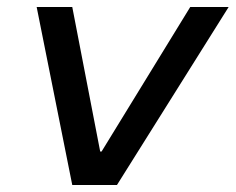

<svg xmlns="http://www.w3.org/2000/svg" viewBox="-20 -530 675 550"><path d="M187 0 85 -510H187L267 -96H271L525 -510H635L315 0Z"/></svg>

Font: Saira Expanded Medium
Style: Italic
Weight: 500
Width: 7
Italic angle: -12°
Designer: Hector Gatti with collaboration of the Omnibus-Type team
Foundry: Omnibus-Type
Version: Version 1.101